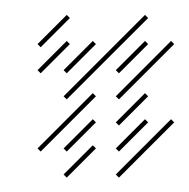

<svg xmlns="http://www.w3.org/2000/svg" viewBox="-20 -239 259 263"><path d="M71.4 -102.9 182.9 -214.3 178.6 -218.6 67.1 -107.1ZM35.7 -31.4 111.4 -107.1 107.1 -111.4 31.4 -35.7ZM71.4 -31.4 111.4 -71.4 107.1 -75.7 67.1 -35.7ZM71.4 -138.6 111.4 -178.6 107.1 -182.9 67.1 -142.9ZM142.9 -138.6 182.9 -178.6 178.6 -182.9 138.6 -142.9ZM142.9 -102.9 218.6 -178.6 214.3 -182.9 138.6 -107.1ZM142.9 -67.1 182.9 -107.1 178.6 -111.4 138.6 -71.4ZM142.9 -31.4 182.9 -71.4 178.6 -75.7 138.6 -35.7ZM142.9 4.3 218.6 -71.4 214.3 -75.7 138.6 0ZM35.7 -138.6 75.7 -178.6 71.4 -182.9 31.4 -142.9ZM35.7 -174.3 75.7 -214.3 71.4 -218.6 31.4 -178.6ZM71.4 4.3 111.4 -35.7 107.1 -40 67.1 0Z"/></svg>

Font: Gossip Low Needlepoint
Style: Regular
Weight: 100
Width: 3
Designer: Deborah Khodanovich
Version: Version 1.001;Glyphs 3.3.1 (3343)